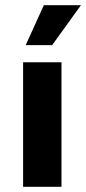

<svg xmlns="http://www.w3.org/2000/svg" viewBox="-20 -720 332 740"><path d="M69 0V-480H217V0ZM181 -546H79L149 -700H292Z"/></svg>

Font: Mukta Mahee ExtraBold
Style: Regular
Weight: 800
Designer: Shuchita Grover, Noopur Datye, Girish Dalvi, Yashodeep Gholap
Foundry: Ek Type
Version: Version 2.538;PS 1.000;hotconv 16.6.51;makeotf.lib2.5.65220;